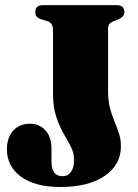

<svg xmlns="http://www.w3.org/2000/svg" viewBox="-20 -716 537 748"><path d="M451 -145.5Q451 -74 388 -30.8Q325 12.5 215.5 12.5Q117 12.5 62 -27.5Q7 -67.5 7 -135Q7 -179.5 31.2 -206.8Q55.5 -234 98 -234Q133 -234 156.8 -208.5Q180.5 -183 180.5 -136.5V-86.5Q180.5 -59.5 191 -44.5Q201.5 -29.5 224 -29.5Q244.5 -29.5 256.5 -46.2Q268.5 -63 268.5 -93.5Q268.5 -120 256 -144.2Q243.5 -168.5 227.2 -196.8Q211 -225 198.8 -262.2Q186.5 -299.5 186.5 -351.5V-599Q186.5 -625.5 166 -633L138.5 -641.5Q127.5 -646 122.5 -651.5Q117.5 -657 117.5 -669Q117.5 -696 148 -696H433.5Q464.5 -696 464.5 -669.5Q464.5 -650.5 440.5 -640.5L423.5 -634Q411 -628.5 406 -622.2Q401 -616 401 -604V-363.5Q401 -323 408.5 -294.8Q416 -266.5 425.8 -243.5Q435.5 -220.5 443.2 -197.5Q451 -174.5 451 -145.5Z"/></svg>

Font: Fraunces 144pt S050 Black
Style: Regular
Weight: 900
Version: Version 1.000; ttfautohint (v1.8.3)